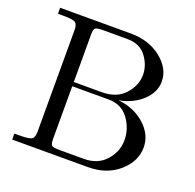

<svg xmlns="http://www.w3.org/2000/svg" viewBox="-121 -809 950 935"><g transform="rotate(20 354.0 -341.5)"><path d="M36 0V-31H60Q114 -31 126.5 -40Q139 -49 139 -78V-605Q139 -634 126.5 -643Q114 -652 60 -652H36V-683H402Q497 -683 560.5 -632Q624 -581 624 -514Q624 -459 577.5 -415Q531 -371 458 -357Q541 -348 596 -298Q651 -248 651 -183Q651 -110 588 -55Q525 0 428 0ZM222 -71Q222 -45 229.5 -38Q237 -31 271 -31H396Q468 -31 509.5 -78Q551 -125 551 -184Q551 -243 514.5 -293.5Q478 -344 410 -344H222ZM222 -366H367Q444 -366 485.5 -412.5Q527 -459 527 -514Q527 -563 494 -607.5Q461 -652 395 -652H271Q237 -652 229.5 -645Q222 -638 222 -612Z"/></g></svg>

Font: CMU Serif
Style: Roman
Weight: 500
Version: Version 0.7.0